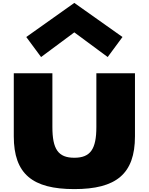

<svg xmlns="http://www.w3.org/2000/svg" viewBox="-20 -1281 1025 1323"><path d="M161 -1026 263 -888 492 -1058 722 -888 824 -1026 492 -1261ZM75 -776H341V-406C341 -253 381 -194 492 -194C603 -194 644 -253 644 -406V-776H910V-342C910 -82 780 22 492 22C204 22 75 -82 75 -342Z"/></svg>

Font: Poland Can Into
Style: BigWritings
Weight: 700
Foundry: Cannot Into Space Fonts
Version: Version 0.92